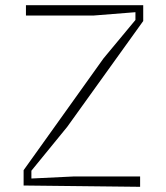

<svg xmlns="http://www.w3.org/2000/svg" viewBox="-20 -720 640 740"><path d="M520 0 71 -5V-64L379 -495L502 -643V-673L339 -660H80V-700H532V-639L239 -231L101 -62V-32L267 -40H520Z"/></svg>

Font: Fliege Mono Thin
Style: Regular
Weight: 100
Version: Version 0.020;Glyphs 3.3 (3306)